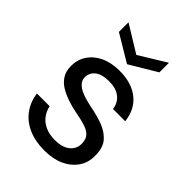

<svg xmlns="http://www.w3.org/2000/svg" viewBox="-209 -807 919 919"><g transform="rotate(45 250.5 -347.5)"><path d="M259 12Q198 12 151.5 -8.5Q105 -29 77 -67Q49 -105 42 -156H128Q134 -129 150 -107Q166 -85 194 -72Q222 -59 260 -59Q296 -59 318.5 -69.5Q341 -80 352.5 -97.5Q364 -115 364 -136Q364 -167 349.5 -183Q335 -199 307 -208Q279 -217 240 -224Q208 -230 176.5 -240.5Q145 -251 119.5 -266.5Q94 -282 79 -306Q64 -330 64 -365Q64 -408 86.5 -441.5Q109 -475 149.5 -494Q190 -513 246 -513Q326 -513 376 -474Q426 -435 435 -361H352Q347 -399 319.5 -420.5Q292 -442 245 -442Q198 -442 173.5 -423Q149 -404 149 -373Q149 -353 163 -338Q177 -323 203.5 -312.5Q230 -302 268 -294Q317 -285 358 -270Q399 -255 424.5 -226Q450 -197 450 -143Q451 -97 427 -62Q403 -27 360.5 -7.5Q318 12 259 12ZM248 -560 111 -642V-707L248 -623L385 -707V-642Z"/></g></svg>

Font: DM Sans 18pt
Style: Regular
Weight: 400
Designer: Colophon Foundry, Jonny Pinhorn
Foundry: Colophon Foundry
Version: Version 4.004;gftools[0.9.30]